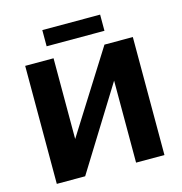

<svg xmlns="http://www.w3.org/2000/svg" viewBox="-117 -914 965 1020"><g transform="rotate(-15 366.0 -404.5)"><path d="M70 0ZM70 -649H226V-205L506 -649H662V0H506V-451L226 0H70ZM207 -809H525V-720H207Z"/></g></svg>

Font: Play
Style: Bold
Weight: 700
Designer: Jonas Hecksher (Cyrillic expansion: Cyreal)
Foundry: Jonas Hecksher, Playtype, e-types AS
Version: Version 2.101; ttfautohint (v1.5.65-e2d9)